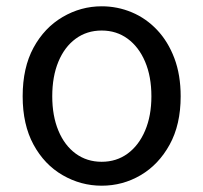

<svg xmlns="http://www.w3.org/2000/svg" viewBox="-20 -577 646 610"><path d="M303 13Q237 13 179 -20.5Q121 -54 86.5 -117.5Q52 -181 52 -271Q52 -362 86.5 -425.5Q121 -489 179 -523Q237 -557 303 -557Q353 -557 398.5 -538Q444 -519 479 -482Q514 -445 534 -392Q554 -339 554 -271Q554 -181 519 -117.5Q484 -54 427 -20.5Q370 13 303 13ZM303 -63Q350 -63 385.5 -89Q421 -115 441 -162Q461 -209 461 -271Q461 -334 441 -381Q421 -428 385.5 -454Q350 -480 303 -480Q256 -480 220.5 -454Q185 -428 165.5 -381Q146 -334 146 -271Q146 -209 165.5 -162Q185 -115 220.5 -89Q256 -63 303 -63Z"/></svg>

Font: Noto Sans JP Thin
Style: Regular
Weight: 400
Version: Version 2.004-H2;hotconv 1.0.118;makeotfexe 2.5.65603